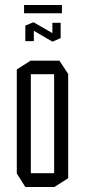

<svg xmlns="http://www.w3.org/2000/svg" viewBox="-20 -746 338 766"><path d="M103 -450V-504H217L252 -451V-450ZM81 0 47 -54V-55H196V0ZM47 -55V-469L102 -504H103V-55ZM196 0V-450H252V-35L197 0ZM81 -582V-643L115 -644V-582ZM189 -595V-655H222V-595ZM189 -580 81 -643V-644L113 -657H114L222 -595V-594L190 -580ZM76 -693V-726H227V-693Z"/></svg>

Font: Foldit Thin Light
Style: Regular
Weight: 300
Version: Version 1.003